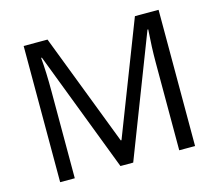

<svg xmlns="http://www.w3.org/2000/svg" viewBox="-102 -843 1106 972"><g transform="rotate(-15 451.5 -357.0)"><path d="M414.1 0 171.9 -632.8H168Q174.8 -557.6 174.8 -454.1V0H98.1V-713.9H223.1L449.2 -125H453.1L681.2 -713.9H805.2V0H722.2V-460Q722.2 -539.1 729 -631.8H725.1L481 0Z"/></g></svg>

Font: Zoram GWebM
Style: Regular
Weight: 400
Foundry: Ascender Corporation
Version: Version 1.000